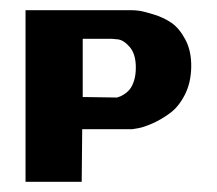

<svg xmlns="http://www.w3.org/2000/svg" viewBox="-20 -356 425 376"><path d="M210 -165Q211 -166 213.5 -166.5Q216 -167 222.5 -171Q229 -175 234 -181Q239 -187 242.5 -198Q246 -209 246 -224Q246 -250 234 -264Q222 -278 210 -279L199 -280H142V-166ZM239 -336Q244 -336 252 -335Q260 -334 280 -328Q300 -322 315.5 -311.5Q331 -301 343 -278.5Q355 -256 354.5 -225Q354 -194 342 -170.5Q330 -147 313 -134.5Q296 -122 279 -114.5Q262 -107 251 -105L239 -103H141L140 0H30V-336Z"/></svg>

Font: RIT Keram
Style: Bold
Weight: 700
Designer: Sanesh MV
Version: Version 1.0